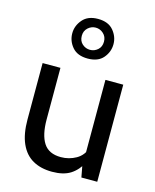

<svg xmlns="http://www.w3.org/2000/svg" viewBox="-116 -847 756 936"><g transform="rotate(15 262.0 -379.0)"><path d="M237 10Q180 10 139.5 -13Q99 -36 77.5 -84Q56 -132 56 -205V-490H146V-230Q146 -152 172.5 -111Q199 -70 260 -70Q301 -70 336.5 -90Q372 -110 386 -154L373 -105V-490H463V0H383L365 -96L389 -80Q364 -34 329 -12Q294 10 237 10ZM262 -568Q210 -568 184 -598.5Q158 -629 158 -668Q158 -706 184.5 -737Q211 -768 262 -768Q314 -768 340 -737Q366 -706 366 -668Q366 -629 340 -598.5Q314 -568 262 -568ZM262 -612Q284 -612 301 -627Q318 -642 318 -668Q318 -693 301 -708.5Q284 -724 262 -724Q240 -724 223 -708.5Q206 -693 206 -668Q206 -642 223 -627Q240 -612 262 -612Z"/></g></svg>

Font: Cabin VF Beta
Style: Regular
Weight: 400
Designer: Pablo Impallari
Foundry: Pablo Impallari. http://www.impallari.com Igino Marini. http://www.ikern.com
Version: Version 2.200